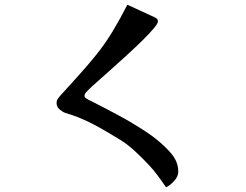

<svg xmlns="http://www.w3.org/2000/svg" viewBox="-20 -732 1040 811"><path d="M733 -6Q733 13 715.5 32.5Q698 52 681 59Q665 35 646.5 10Q628 -15 608 -36Q583 -63 550 -93.5Q517 -124 485 -143Q443 -169 399.5 -193.5Q356 -218 309 -237Q296 -242 283 -246.5Q270 -251 256 -255Q243 -260 231 -270.5Q219 -281 219 -297Q219 -307 223 -313Q227 -319 233 -326Q271 -368 309 -410Q347 -452 382 -495Q423 -545 456 -600Q489 -655 518 -712L631 -660Q638 -657 642.5 -653Q647 -649 647 -641Q647 -633 629 -611.5Q611 -590 581.5 -561Q552 -532 517.5 -500.5Q483 -469 450 -439.5Q417 -410 391.5 -387.5Q366 -365 355 -354Q351 -350 344 -342.5Q337 -335 337 -327Q337 -322 340.5 -319Q344 -316 348 -314Q352 -311 355.5 -309.5Q359 -308 363 -306Q417 -279 478.5 -246Q540 -213 597.5 -175Q655 -137 696 -92Q713 -74 723 -53Q733 -32 733 -6Z"/></svg>

Font: Kaisei Opti
Style: Bold
Weight: 700
Designer: Font-Kai, 金井和夫
Foundry: KAZUO KANAI
Version: Version 5.003